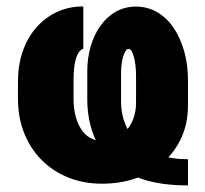

<svg xmlns="http://www.w3.org/2000/svg" viewBox="-20 -558 633 594"><path d="M561.5 -65.4V15.6Q477.1 15.6 418.2 -4.6Q359.4 -24.9 322 -61.3Q284.7 -97.7 267.3 -146.2Q250 -194.8 250 -251.5V-336.4Q250 -378.9 260.7 -415.3Q271.5 -451.7 291.5 -479.2Q311.5 -506.8 339.1 -522.2Q366.7 -537.6 400.4 -537.6Q436.5 -537.6 466.3 -520.3Q496.1 -502.9 517.1 -471.9Q538.1 -440.9 549.8 -399.7Q561.5 -358.4 561.5 -310.1V-230Q561.5 -178.7 542.5 -135Q523.4 -91.3 488.3 -58.6Q453.1 -25.9 404.1 -7.8Q355 10.3 295.4 10.3Q237.3 10.3 189.5 -9.5Q141.6 -29.3 107.2 -64.7Q72.8 -100.1 54.2 -147.7Q35.6 -195.3 35.6 -251V-306.2Q35.6 -356 50 -398.2Q64.5 -440.4 91.3 -471.7Q118.2 -502.9 155.3 -520.5Q192.4 -538.1 237.8 -538.1V-407.2Q230 -404.8 224.4 -397Q218.8 -389.2 214.8 -376.2Q210.9 -363.3 209.2 -345.9Q207.5 -328.6 207.5 -307.1V-251Q207.5 -223.1 213.6 -199.5Q219.7 -175.8 231 -158.4Q242.2 -141.1 258.8 -131.6Q275.4 -122.1 295.4 -122.1Q319.3 -122.1 338.9 -130.9Q358.4 -139.6 372.1 -155.5Q385.7 -171.4 393.3 -193.1Q400.9 -214.8 400.9 -240.2V-321.3Q400.9 -339.4 399.2 -354.7Q397.5 -370.1 394.3 -381.8Q391.1 -393.6 387 -400.1Q382.8 -406.7 377.4 -406.7Q372.6 -406.7 368.7 -400.6Q364.7 -394.5 361.3 -383.8Q357.9 -373 356.2 -359.1Q354.5 -345.2 354.5 -329.6V-242.7Q354.5 -206.1 367.7 -173.8Q380.9 -141.6 407.2 -117.2Q433.6 -92.8 472.2 -79.1Q510.7 -65.4 561.5 -65.4Z"/></svg>

Font: Roboto Condensed Black
Style: Regular
Weight: 900
Designer: Christian Robertson
Foundry: Google
Version: Version 3.008; 2023